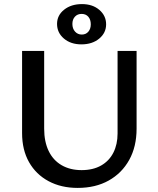

<svg xmlns="http://www.w3.org/2000/svg" viewBox="-20 -907 772 939"><path d="M360 12Q279 12 217.5 -21Q156 -54 122 -114Q88 -174 88 -256V-658H196V-278Q196 -214 218 -168.5Q240 -123 281.5 -99Q323 -75 379 -75Q435 -75 474.5 -97.5Q514 -120 534.5 -160.5Q555 -201 555 -254V-658H648V-278Q648 -190 612 -125Q576 -60 511.5 -24Q447 12 360 12ZM378 -690Q326 -690 292.5 -718.5Q259 -747 259 -790Q259 -832 293.5 -859.5Q328 -887 381 -887Q433 -887 466 -858.5Q499 -830 499 -788Q499 -746 465 -718Q431 -690 378 -690ZM380 -738Q400 -738 412 -752Q424 -766 424 -788Q424 -811 412 -825Q400 -839 379 -839Q359 -839 346.5 -825.5Q334 -812 334 -790Q334 -767 347 -752.5Q360 -738 380 -738Z"/></svg>

Font: Ysabeau SC SemiBold
Style: Regular
Weight: 600
Designer: Christian Thalmann (Catharsis Fonts)
Version: Version 2.001;gftools[0.9.30]; featfreeze: smcp